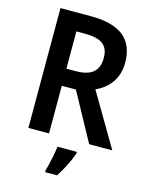

<svg xmlns="http://www.w3.org/2000/svg" viewBox="-135 -799 862 1105"><g transform="rotate(15 295.5 -246.5)"><path d="M266 -714H85V0H208V-284H292L447 0H585L400 -314C470 -346 526 -406 526 -505C526 -645 443 -714 266 -714ZM259 -608C355 -608 400 -578 400 -501C400 -426 360 -386 264 -386H208V-608ZM390 71V61H275C270 104 255 172 244 209V221H315C346 174 375 115 390 71Z"/></g></svg>

Font: Noto Sans Gujarati UI SemiCondensed SemiBold
Style: Regular
Weight: 600
Width: 4
Designer: Jelle Bosma - Monotype Design Team, Universal Thirst
Foundry: Monotype Imaging Inc.
Version: Version 2.106